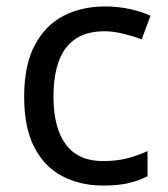

<svg xmlns="http://www.w3.org/2000/svg" viewBox="-20 -566 520 596"><path d="M300 10Q229 10 173.5 -19Q118 -48 86.5 -109Q55 -170 55 -265Q55 -364 88 -426Q121 -488 177.5 -517Q234 -546 306 -546Q347 -546 385 -537.5Q423 -529 447 -517L420 -444Q396 -453 364 -461Q332 -469 304 -469Q146 -469 146 -266Q146 -169 184.5 -117.5Q223 -66 299 -66Q343 -66 376.5 -75Q410 -84 438 -97V-19Q411 -5 378.5 2.5Q346 10 300 10Z"/></svg>

Font: Noto Sans Tai Tham
Style: Regular
Weight: 400
Designer: Monotype Design Team 2013. Revised by David WIlliams 2020
Foundry: Monotype Imaging Inc.
Version: Version 2.002